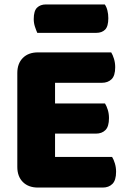

<svg xmlns="http://www.w3.org/2000/svg" viewBox="-20 -842 581 865"><path d="M58 -513Q58 -556 83 -581Q108 -606 151 -606H481Q488 -595 493.5 -577Q499 -559 499 -539Q499 -501 482.5 -485Q466 -469 439 -469H228V-376H453Q460 -365 465.5 -347.5Q471 -330 471 -310Q471 -272 455 -256Q439 -240 412 -240H228V-135H485Q492 -124 497.5 -106Q503 -88 503 -68Q503 -30 486.5 -13.5Q470 3 443 3H151Q108 3 83 -22Q58 -47 58 -90ZM148 -694Q143 -705 137.5 -721.5Q132 -738 132 -756Q132 -793 147 -807.5Q162 -822 187 -822H452Q460 -811 464 -794.5Q468 -778 468 -760Q468 -723 453.5 -708.5Q439 -694 414 -694Z"/></svg>

Font: Baloo Paaji
Style: Regular
Weight: 400
Designer: Shuchita Grover and Ek Type
Foundry: Ek Type
Version: Version 1.007;PS 1.000;hotconv 1.0.88;makeotf.lib2.5.647800